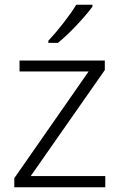

<svg xmlns="http://www.w3.org/2000/svg" viewBox="-20 -786 503 806"><path d="M368 -758V-766H300C274 -722 220 -654 183 -615V-606H223C273 -646 338 -717 368 -758ZM422 0V-47H109L420 -492V-532H62V-486H352L40 -38V0Z"/></svg>

Font: Noto Sans Gurmukhi Light
Style: Regular
Weight: 300
Designer: Jelle Bosma - Monotype Design Team
Foundry: Monotype Imaging Inc.
Version: Version 2.004